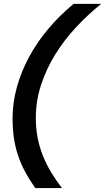

<svg xmlns="http://www.w3.org/2000/svg" viewBox="-20 -763 534 976"><path d="M159.2 192.9Q128.9 149.9 106.9 108.6Q85 67.4 71 24.9Q57.1 -17.6 50.5 -63.2Q43.9 -108.9 43.9 -161.1Q43.9 -240.7 65.9 -320.3Q87.9 -399.9 128.4 -474.6Q168.9 -549.3 226.3 -617.4Q283.7 -685.5 354 -743.2H494.1Q426.8 -689 366.5 -624.3Q306.2 -559.6 260.7 -486.1Q215.3 -412.6 188.7 -331.3Q162.1 -250 162.1 -163.1Q162.1 -108.9 171.6 -61Q181.2 -13.2 198.7 30.3Q216.3 73.7 240.7 114Q265.1 154.3 294.9 192.9Z"/></svg>

Font: Clear Sans
Style: Bold Italic
Weight: 700
Italic angle: -12°
Foundry: Intel Corporation
Version: Version 1.00